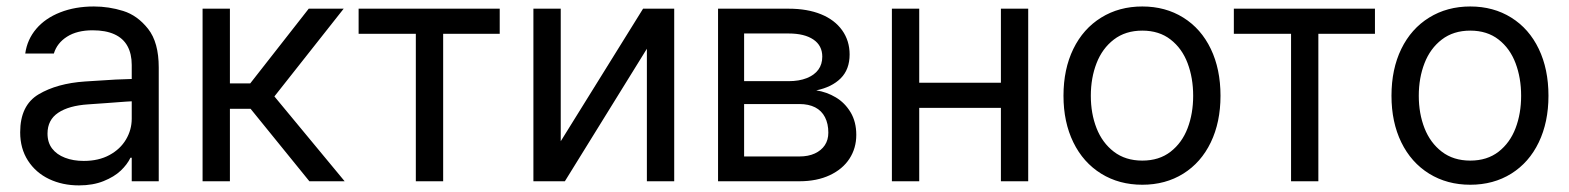

<svg xmlns="http://www.w3.org/2000/svg" viewBox="-20 -557 4821 590"><path d="M306.6 -240.2 251 -236.3Q191.4 -232.4 158.7 -210.4Q126 -188.5 126 -146.5Q126 -119.1 140.1 -100.6Q154.3 -82 179.7 -72.3Q205.1 -62.5 237.3 -62.5Q283.2 -62.5 316.4 -80.6Q349.6 -98.6 367.2 -128.4Q384.8 -158.2 384.8 -192.4V-357.4Q384.8 -391.6 371.6 -415.5Q358.4 -439.5 331.5 -451.7Q304.7 -463.9 264.6 -463.9Q216.8 -463.9 186 -444.3Q155.3 -424.8 145.5 -392.6H57.6Q63.5 -435.5 91.3 -468.3Q119.1 -501 165 -519Q210.9 -537.1 268.6 -537.1Q314.5 -537.1 358.4 -523.4Q402.3 -509.8 435.1 -468.3Q467.8 -426.8 467.8 -349.6V0H384.8V-72.3H380.9Q371.1 -51.8 351.1 -32.7Q331.1 -13.7 298.3 -0.5Q265.6 12.7 222.7 12.7Q171.9 12.7 130.9 -6.8Q89.8 -26.4 65.9 -63.5Q42 -100.6 42 -150.4Q42 -233.4 98.6 -267.1Q155.3 -300.8 241.2 -306.6Q251 -307.6 335 -312.5L390.6 -314.5L391.6 -246.1Q382.8 -246.1 306.6 -240.2Z M602.5 -530.3H686.5V-300.8H749L928.7 -530.3H1036.1L823.2 -260.7L1039.1 0H930.7L750 -222.7H686.5V0H602.5Z M1082 -530.3H1515.6V-453.1H1341.8V0H1257.8V-453.1H1082Z M1956.1 -530.3H2051.8V0H1967.8V-407.2L1715.8 0H1619.1V-530.3H1703.1V-123Z M2186.5 -530.3H2403.3Q2460.9 -530.3 2502.9 -513.2Q2544.9 -496.1 2567.9 -463.9Q2590.8 -431.6 2590.8 -389.6Q2590.8 -343.8 2563.5 -316.4Q2536.1 -289.1 2488.3 -279.3Q2520.5 -274.4 2548.3 -257.8Q2576.2 -241.2 2593.8 -211.9Q2611.3 -182.6 2611.3 -142.6Q2611.3 -101.6 2590.3 -69.3Q2569.3 -37.1 2529.8 -18.6Q2490.2 0 2436.5 0H2186.5ZM2525.4 -149.4Q2525.4 -176.8 2515.1 -196.8Q2504.9 -216.8 2484.9 -227.1Q2464.8 -237.3 2436.5 -237.3H2266.6V-76.2H2436.5Q2463.9 -76.2 2483.9 -85.4Q2503.9 -94.7 2514.6 -110.8Q2525.4 -127 2525.4 -149.4ZM2506.8 -382.8Q2506.8 -417 2479.5 -435.5Q2452.1 -454.1 2403.3 -454.1H2266.6V-307.6H2403.3Q2435.5 -307.6 2459 -316.9Q2482.4 -326.2 2494.6 -342.8Q2506.8 -359.4 2506.8 -382.8Z M3076.2 -225.6H2784.2V-302.7H3076.2ZM2804.7 0H2720.7V-530.3H2804.7ZM3139.6 0H3055.7V-530.3H3139.6Z M3248 -262.7Q3248 -344.7 3278.3 -406.7Q3308.6 -468.8 3363.8 -502.9Q3418.9 -537.1 3490.2 -537.1Q3561.5 -537.1 3616.2 -502.9Q3670.9 -468.8 3700.7 -406.7Q3730.5 -344.7 3730.5 -262.7Q3730.5 -181.6 3700.7 -119.6Q3670.9 -57.6 3616.2 -23.4Q3561.5 10.7 3490.2 10.7Q3418.9 10.7 3363.8 -23.4Q3308.6 -57.6 3278.3 -119.6Q3248 -181.6 3248 -262.7ZM3646.5 -262.7Q3646.5 -317.4 3629.4 -362.8Q3612.3 -408.2 3577.1 -435.5Q3542 -462.9 3490.2 -462.9Q3438.5 -462.9 3402.8 -435.5Q3367.2 -408.2 3349.6 -362.8Q3332 -317.4 3332 -262.7Q3332 -208 3349.6 -163.1Q3367.2 -118.2 3402.8 -90.8Q3438.5 -63.5 3490.2 -63.5Q3542 -63.5 3577.1 -90.8Q3612.3 -118.2 3629.4 -163.1Q3646.5 -208 3646.5 -262.7Z M3771.5 -530.3H4205.1V-453.1H4031.2V0H3947.3V-453.1H3771.5Z M4255.9 -262.7Q4255.9 -344.7 4286.1 -406.7Q4316.4 -468.8 4371.6 -502.9Q4426.8 -537.1 4498 -537.1Q4569.3 -537.1 4624 -502.9Q4678.7 -468.8 4708.5 -406.7Q4738.3 -344.7 4738.3 -262.7Q4738.3 -181.6 4708.5 -119.6Q4678.7 -57.6 4624 -23.4Q4569.3 10.7 4498 10.7Q4426.8 10.7 4371.6 -23.4Q4316.4 -57.6 4286.1 -119.6Q4255.9 -181.6 4255.9 -262.7ZM4654.3 -262.7Q4654.3 -317.4 4637.2 -362.8Q4620.1 -408.2 4585 -435.5Q4549.8 -462.9 4498 -462.9Q4446.3 -462.9 4410.6 -435.5Q4375 -408.2 4357.4 -362.8Q4339.8 -317.4 4339.8 -262.7Q4339.8 -208 4357.4 -163.1Q4375 -118.2 4410.6 -90.8Q4446.3 -63.5 4498 -63.5Q4549.8 -63.5 4585 -90.8Q4620.1 -118.2 4637.2 -163.1Q4654.3 -208 4654.3 -262.7Z"/></svg>

Font: Pretendard GOV Variable
Style: Regular
Weight: 400
Designer: Base glyphs from Inter by Rasmus Andersson; Hangul glyphs from Noto Sans CJK(Source Han Sans) by Jang Soo-young and Kang
Foundry: Kil Hyung-jin
Version: Version 1.307;Glyphs 3.2 (3192)